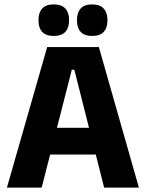

<svg xmlns="http://www.w3.org/2000/svg" viewBox="-20 -853 663 873"><path d="M169.5 0H11.5L194.5 -639H429.5L611.5 0H453.5L318 -536H306.5ZM455 -150.5H167V-272H455ZM224 -689.5Q189.5 -689.5 172.2 -707.8Q155 -726 155 -759V-762.5Q155 -796 172.2 -814.5Q189.5 -833 224 -833Q259.5 -833 276.8 -814.5Q294 -796 294 -762.5V-759Q294 -726 276.8 -707.8Q259.5 -689.5 224 -689.5ZM399 -689.5Q364 -689.5 347 -707.8Q330 -726 330 -759V-762.5Q330 -796 347 -814.5Q364 -833 399 -833Q434 -833 451.2 -814.5Q468.5 -796 468.5 -762.5V-759Q468.5 -726 451.2 -707.8Q434 -689.5 399 -689.5Z"/></svg>

Font: Anek Devanagari
Style: Bold
Weight: 700
Designer: Kailash Malviya (Devanagari) & Yesha Goshar (Latin)
Foundry: Ek Type
Version: Version 1.003